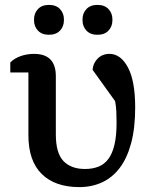

<svg xmlns="http://www.w3.org/2000/svg" viewBox="-20 -752 633 784"><path d="M22 -497Q39 -514 64.5 -523Q90 -532 119 -532Q208 -532 208 -441V-203Q208 -127 239 -94.5Q270 -62 327 -62Q358 -62 382 -71.5Q406 -81 422.5 -103Q439 -125 447.5 -161.5Q456 -198 456 -251Q456 -274 455 -296.5Q454 -319 450 -339L358 -467Q360 -494 379 -513Q398 -532 427 -532Q473 -532 502.5 -476.5Q532 -421 532 -313Q532 -229 515.5 -167.5Q499 -106 469 -66.5Q439 -27 397 -7.5Q355 12 304 12Q205 12 150.5 -41.5Q96 -95 96 -200V-456H22ZM180 -610Q151 -610 135 -627Q119 -644 119 -669V-673Q119 -698 135 -715Q151 -732 180 -732Q209 -732 225 -715Q241 -698 241 -673V-669Q241 -644 225 -627Q209 -610 180 -610ZM378 -610Q349 -610 333 -627Q317 -644 317 -669V-673Q317 -698 333 -715Q349 -732 378 -732Q407 -732 423 -715Q439 -698 439 -673V-669Q439 -644 423 -627Q407 -610 378 -610Z"/></svg>

Font: IBM Plex Serif Medm
Style: Regular
Weight: 500
Designer: Mike Abbink, Paul van der Laan, Pieter van Rosmalen
Foundry: Bold Monday
Version: Version 3.001